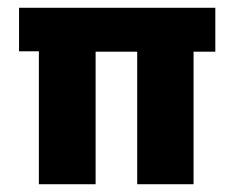

<svg xmlns="http://www.w3.org/2000/svg" viewBox="-20 -474 603 494"><path d="M333 0V-341H226V0H80V-342H29V-454H534V-341H478V0Z"/></svg>

Font: Tajawal Black
Style: Regular
Weight: 900
Designer: Boutros Fonts
Foundry: Created by Boutros International 2017
Version: Version 1.700